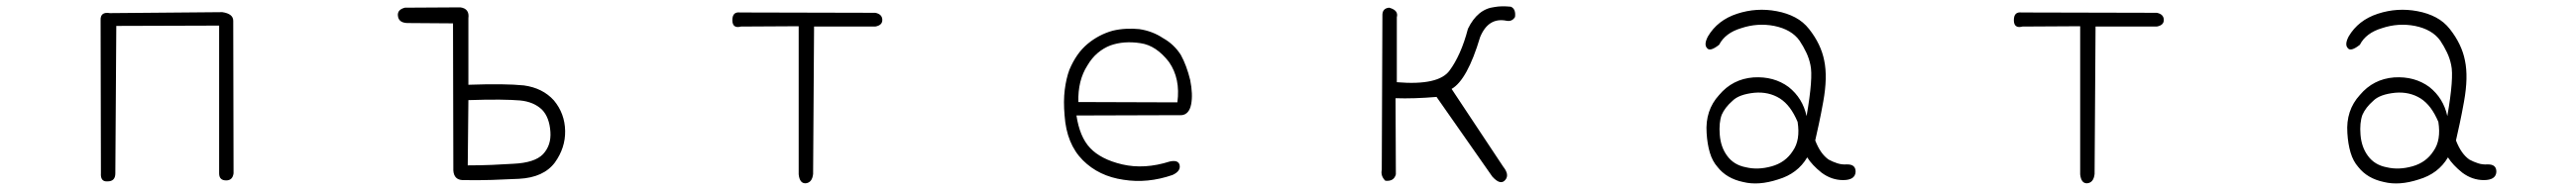

<svg xmlns="http://www.w3.org/2000/svg" viewBox="-20 -570 8040 594"><path d="M664 -490 343 -489 340 -28Q340 -3 316 -3Q293 -1 295 -29L294 -507Q293 -534 323 -529L674 -532Q708 -527 708 -505L709 -28Q706 -6 686 -6Q664 -6 664 -28Z M1417 -547Q1446 -543 1442 -513V-305Q1500 -307 1543 -306.5Q1586 -306 1615 -303Q1674 -295 1709 -256Q1743 -215 1744 -161Q1745 -108 1712 -62Q1677 -15 1600 -11Q1560 -9 1515.5 -7.5Q1471 -6 1424 -7Q1397 -8 1395 -37L1394 -497L1251 -498Q1224 -499 1222 -521Q1220 -540 1244 -546ZM1582 -58Q1649 -61 1675 -88Q1701 -116 1698 -158Q1695 -203 1672 -227Q1646 -252 1603 -256Q1580 -258 1540 -258.5Q1500 -259 1442 -257L1440 -53Q1481 -53 1516 -54.5Q1551 -56 1582 -58Z M2518 -26Q2515 1 2495 3Q2476 4 2473 -25V-488L2293 -487Q2266 -480 2266 -507Q2266 -534 2290 -531L2712 -530Q2733 -526 2734 -509Q2735 -491 2712 -487H2521Z M3340 -209Q3345 -176 3355.5 -150.5Q3366 -125 3383 -107Q3399 -90 3424 -77Q3449 -64 3483 -56Q3552 -40 3631 -65Q3658 -71 3662 -54Q3666 -35 3640 -23Q3562 4 3487 -8Q3410 -19 3360 -69Q3309 -120 3303 -209Q3299 -254 3303.5 -289.5Q3308 -325 3318 -352Q3329 -378 3343 -398Q3357 -418 3375 -433Q3410 -462 3453 -474Q3474 -479 3495.5 -480Q3517 -481 3536 -479Q3577 -473 3610 -451Q3628 -441 3642 -427.5Q3656 -414 3666 -398Q3684 -365 3695 -320Q3704 -275 3698 -244Q3692 -213 3669 -210ZM3655 -250Q3665 -324 3629 -376Q3589 -428 3540 -435Q3488 -443 3446 -428Q3425 -420 3406.5 -404.5Q3388 -389 3374 -365Q3344 -318 3346 -251Z M4316 -546Q4346 -538 4340 -516V-313Q4471 -302 4505 -350Q4522 -373 4536.5 -405.5Q4551 -438 4562 -480Q4592 -542 4645 -548Q4666 -552 4696 -549Q4712 -542 4709 -517Q4700 -502 4683 -505Q4626 -517 4600 -454Q4560 -320 4511 -292L4672 -49Q4692 -24 4679 -8Q4664 11 4638 -18L4464 -267Q4428 -264 4396 -263Q4364 -262 4336 -263L4337 -25Q4331 -2 4304 -5Q4289 -20 4293 -39L4295 -525Q4296 -544 4316 -546Z M5311 -456Q5341 -507 5402 -527Q5463 -547 5526 -535Q5558 -529 5583.5 -515.5Q5609 -502 5627 -479Q5664 -432 5674 -381Q5685 -329 5671 -252Q5664 -213 5657.5 -183Q5651 -153 5646 -131Q5662 -89 5688 -71Q5701 -64 5715 -59.5Q5729 -55 5744 -56Q5773 -57 5772 -32Q5770 -7 5733 -7Q5697 -7 5666 -30Q5636 -54 5621 -78Q5591 -27 5530 -9Q5469 11 5421 -1Q5369 -12 5341 -48Q5325 -66 5317 -93Q5309 -120 5307 -154Q5302 -225 5346 -273Q5388 -323 5453 -328Q5485 -330 5512.5 -322.5Q5540 -315 5563 -298Q5607 -263 5619 -207Q5640 -328 5631 -367Q5627 -387 5618 -406Q5609 -425 5597 -443Q5572 -478 5518 -489Q5466 -499 5415 -482Q5365 -467 5346 -430Q5317 -407 5308 -420Q5298 -431 5311 -456ZM5591 -189Q5580 -215 5566.5 -233Q5553 -251 5536 -262Q5501 -284 5456 -280Q5408 -275 5388 -255Q5364 -234 5354 -211Q5345 -186 5348 -149Q5351 -110 5371 -83Q5392 -54 5430 -47Q5467 -38 5510 -50Q5553 -62 5576 -98Q5600 -132 5591 -189Z M6518 -26Q6515 1 6495 3Q6476 4 6473 -25V-488L6293 -487Q6266 -480 6266 -507Q6266 -534 6290 -531L6712 -530Q6733 -526 6734 -509Q6735 -491 6712 -487H6521Z M7311 -456Q7341 -507 7402 -527Q7463 -547 7526 -535Q7558 -529 7583.5 -515.5Q7609 -502 7627 -479Q7664 -432 7674 -381Q7685 -329 7671 -252Q7664 -213 7657.5 -183Q7651 -153 7646 -131Q7662 -89 7688 -71Q7701 -64 7715 -59.5Q7729 -55 7744 -56Q7773 -57 7772 -32Q7770 -7 7733 -7Q7697 -7 7666 -30Q7636 -54 7621 -78Q7591 -27 7530 -9Q7469 11 7421 -1Q7369 -12 7341 -48Q7325 -66 7317 -93Q7309 -120 7307 -154Q7302 -225 7346 -273Q7388 -323 7453 -328Q7485 -330 7512.5 -322.5Q7540 -315 7563 -298Q7607 -263 7619 -207Q7640 -328 7631 -367Q7627 -387 7618 -406Q7609 -425 7597 -443Q7572 -478 7518 -489Q7466 -499 7415 -482Q7365 -467 7346 -430Q7317 -407 7308 -420Q7298 -431 7311 -456ZM7591 -189Q7580 -215 7566.5 -233Q7553 -251 7536 -262Q7501 -284 7456 -280Q7408 -275 7388 -255Q7364 -234 7354 -211Q7345 -186 7348 -149Q7351 -110 7371 -83Q7392 -54 7430 -47Q7467 -38 7510 -50Q7553 -62 7576 -98Q7600 -132 7591 -189Z"/></svg>

Font: Yomogi
Style: Regular
Weight: 400
Designer: satsuyako
Foundry: satsuyako
Version: Version 3.100